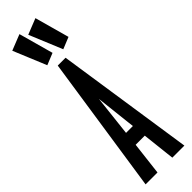

<svg xmlns="http://www.w3.org/2000/svg" viewBox="-291 -840 833 833"><g transform="rotate(-45 125.0 -424.0)"><path d="M170 0 153 -152H97L79 0H6L101 -634H149L244 0ZM125 -405 104 -218H146ZM70 -667 7 -819 80 -848 124 -689ZM168 -667 105 -819 178 -848 222 -689Z"/></g></svg>

Font: Inconsolata UltraCondensed Bold
Style: Regular
Weight: 700
Width: 1
Monospace: yes
Designer: Raph Levien, Cyreal, Brenton Simpson
Foundry: Raph Levien, Cyreal, Google
Version: Version 3.001; ttfautohint (v1.8.2.53-6de2)